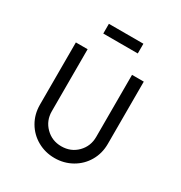

<svg xmlns="http://www.w3.org/2000/svg" viewBox="-161 -781 852 906"><g transform="rotate(30 265.0 -328.5)"><path d="M80 -174V-513H144V-175Q144 -124 179 -89Q214 -54 265 -54Q317 -54 351.5 -89Q386 -124 386 -175V-513H450V-174Q450 -122 425.5 -80Q401 -38 358.5 -14Q316 10 265 10Q214 10 171.5 -14Q129 -38 104.5 -80Q80 -122 80 -174ZM171 -667H359V-614H171Z"/></g></svg>

Font: Lineal Light
Style: Regular
Weight: 300
Designer: Created by Frank Adebiaye with contributions from Anton Moglia & Ariel Martín Pérez
Created by Frank ADEBIAYE with FontF
Foundry: Velvetyne Type Foundry
Version: Version 2.000